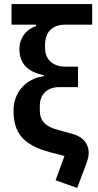

<svg xmlns="http://www.w3.org/2000/svg" viewBox="-20 -760 485 950"><path d="M436 -638V-740H37V-638H158V-631C106 -613 76 -570 76 -517C76 -447 116 -404 197 -388V-383C103 -370 47 -299 47 -214C47 -104 92 -43 227 -7L299 12L255 132L362 170L409 45C415 27 419 11 419 -4C419 -47 392 -83 340 -97L268 -117C203 -134 177 -162 177 -215V-237C177 -292 213 -329 273 -329H366V-430H306C241 -430 203 -466 203 -522V-538C203 -604 241 -638 304 -638Z"/></svg>

Font: Braiins Sans SemiBold
Style: Regular
Weight: 600
Designer: Mike Abbink, Paul van der Laan, Pieter van Rosmalen, Jiri Chlebus, Lubos Buracinsky
Foundry: Bold Monday, Sudetype
Version: Version 1.000;hotconv 1.0.109;makeotfexe 2.5.65596